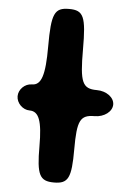

<svg xmlns="http://www.w3.org/2000/svg" viewBox="-57 -926 630 918"><g transform="rotate(5 258.0 -466.5)"><path d="M153 -696C153 -558 137 -508 91 -508C58 -508 28 -479 28 -446C28 -413 58 -383 91 -383C136 -383 153 -338 153 -217C153 -79 168 -50 237 -50C306 -50 320 -79 320 -217C320 -355 334 -383 403 -383C449 -383 487 -412 487 -446C487 -480 449 -508 403 -508C333 -508 320 -538 320 -696C320 -854 307 -883 237 -883C167 -883 153 -854 153 -696Z"/></g></svg>

Font: Hussar Skorodowane
Style: Bold
Weight: 700
Foundry: Cannot Into Space Fonts
Version: Version 0.892